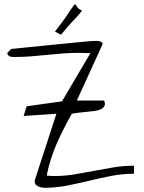

<svg xmlns="http://www.w3.org/2000/svg" viewBox="-20 -888 683 909"><path d="M144.5 -27.3Q144.5 -28.3 144.5 -32.2Q144.5 -36.1 145.5 -37.1L247.1 -349.6L91.8 -338.9L106.4 -384.8L273.4 -408.2L408.2 -636.7Q405.3 -636.7 397 -636.7Q388.7 -636.7 379.9 -637.2Q371.1 -637.7 362.8 -637.7Q354.5 -637.7 351.6 -637.7Q313.5 -637.7 275.9 -634.8Q238.3 -631.8 200.2 -627.9Q162.1 -624 124.5 -621.1Q86.9 -618.2 48.8 -618.2Q37.1 -618.2 28.3 -620.1Q19.5 -622.1 13.7 -636.7L33.2 -656.2Q33.2 -656.2 53.2 -658.2Q73.2 -660.2 105.5 -663.6Q137.7 -667 178.7 -670.9Q219.7 -674.8 261.2 -679.2Q302.7 -683.6 341.3 -687Q379.9 -690.4 408.2 -693.4Q409.2 -693.4 417.5 -693.8Q425.8 -694.3 428.7 -694.3Q431.6 -694.3 438.5 -694.3Q445.3 -694.3 452.1 -692.4Q459 -690.4 463.4 -686.5Q467.8 -682.6 463.9 -674.8L343.8 -412.1H472.7Q479.5 -396.5 474.6 -386.7Q469.7 -377 458 -371.1Q446.3 -365.2 428.2 -362.8Q410.2 -360.4 390.6 -358.4Q371.1 -356.4 352.5 -354.5Q334 -352.5 320.3 -349.6Q301.8 -317.4 283.2 -281.2Q264.6 -245.1 248.5 -208Q232.4 -170.9 220.2 -132.3Q208 -93.8 201.2 -56.6Q203.1 -56.6 209 -56.2Q214.8 -55.7 220.7 -55.2Q226.6 -54.7 231.9 -54.7Q237.3 -54.7 239.3 -54.7Q287.1 -54.7 333 -62.5Q378.9 -70.3 425.3 -79.1Q471.7 -87.9 518.1 -95.7Q564.5 -103.5 614.3 -103.5V-65.4Q559.6 -65.4 506.8 -55.2Q454.1 -44.9 401.9 -32.2Q349.6 -19.5 297.4 -9.3Q245.1 1 191.4 1Q185.5 1 176.8 -0.5Q168 -2 161.1 -5.4Q154.3 -8.8 149.4 -13.7Q144.5 -18.6 144.5 -27.3ZM368.2 -837.9Q355.5 -820.3 342.8 -807.1Q330.1 -793.9 317.9 -780.8Q305.7 -767.6 293.9 -753.4Q282.2 -739.3 268.6 -723.6L240.2 -738.3Q274.4 -782.2 293 -809.6Q311.5 -836.9 320.8 -850.6Q330.1 -864.3 333 -866.7Q335.9 -869.1 338.4 -865.2Q340.8 -861.3 346.7 -853Q352.5 -844.7 368.2 -837.9Z"/></svg>

Font: Annie Use Your Telescope
Style: Regular
Weight: 400
Version: Version 1.003 2001